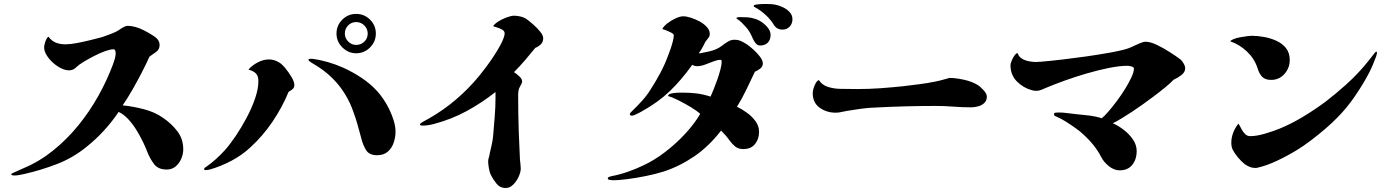

<svg xmlns="http://www.w3.org/2000/svg" viewBox="-20 -845 7040 966"><path d="M902 -93Q902 -70 892 -46.5Q882 -23 863.5 -7.5Q845 8 819 8Q776 8 755.5 -19Q735 -46 721 -81Q714 -100 700.5 -128.5Q687 -157 668.5 -187.5Q650 -218 627 -243.5Q604 -269 577 -282Q509 -181 414 -105Q346 -50 265 -19Q184 12 100 31Q90 33 76.5 35.5Q63 38 55 38Q48 38 42.5 37Q37 36 37 31Q37 28 57 20Q67 16 81 9Q95 2 99 1Q178 -32 247 -87.5Q316 -143 373.5 -213.5Q431 -284 475 -363Q519 -442 548 -520Q553 -533 557.5 -548.5Q562 -564 562 -577Q562 -583 560 -590Q558 -597 550 -597Q535 -597 508.5 -587.5Q482 -578 453 -563Q424 -548 400 -533.5Q376 -519 365 -508Q349 -491 327 -491Q309 -491 287.5 -501.5Q266 -512 246.5 -529.5Q227 -547 214.5 -567.5Q202 -588 202 -607Q202 -613 205 -625Q208 -637 213 -647.5Q218 -658 224 -660Q241 -638 262 -630Q283 -622 309 -622Q333 -622 367.5 -628.5Q402 -635 436 -643.5Q470 -652 493 -658Q510 -664 537 -674Q564 -684 580 -695Q588 -701 600.5 -708Q613 -715 623 -715Q640 -715 660.5 -709.5Q681 -704 703 -693Q735 -677 759 -660Q783 -643 783 -618Q783 -596 765 -583.5Q747 -571 732 -560Q716 -524 693.5 -480.5Q671 -437 646.5 -394Q622 -351 597 -315Q648 -310 704 -295.5Q760 -281 802 -251Q843 -223 872.5 -184.5Q902 -146 902 -93Z M1830 -676Q1830 -700 1813 -717Q1796 -734 1772 -734Q1748 -734 1731.5 -717Q1715 -700 1715 -676Q1715 -653 1732 -636Q1749 -619 1772 -619Q1796 -619 1813 -635.5Q1830 -652 1830 -676ZM1461 -417Q1461 -404 1452 -396.5Q1443 -389 1432 -383Q1400 -305 1350.5 -232Q1301 -159 1238 -102Q1197 -64 1145 -36.5Q1093 -9 1039 7Q1034 8 1027.5 9.5Q1021 11 1015 11Q1007 11 1007 5Q1007 1 1013.5 -3.5Q1020 -8 1022 -9Q1046 -26 1068.5 -46.5Q1091 -67 1111 -89Q1137 -118 1166 -161Q1195 -204 1221 -253Q1247 -302 1263.5 -350Q1280 -398 1280 -437Q1280 -463 1267.5 -475.5Q1255 -488 1230 -495Q1248 -516 1276.5 -531Q1305 -546 1333 -546Q1347 -546 1360 -542Q1373 -538 1384 -531Q1397 -524 1415 -502.5Q1433 -481 1447 -457Q1461 -433 1461 -417ZM1970 -183Q1970 -154 1960.5 -126.5Q1951 -99 1930.5 -81.5Q1910 -64 1877 -64Q1837 -64 1821 -91Q1805 -118 1797 -152Q1788 -185 1779 -217.5Q1770 -250 1758 -282Q1742 -329 1715.5 -372Q1689 -415 1654 -450Q1631 -473 1606 -491.5Q1581 -510 1553 -526Q1549 -528 1540.5 -534Q1532 -540 1532 -544Q1532 -549 1541 -549Q1544 -549 1546.5 -549Q1549 -549 1552 -549Q1590 -544 1630 -532.5Q1670 -521 1708 -504Q1756 -482 1799.5 -453Q1843 -424 1877 -387Q1893 -370 1909.5 -345.5Q1926 -321 1939 -294Q1953 -265 1961.5 -236Q1970 -207 1970 -183ZM1871 -676Q1871 -636 1842 -606.5Q1813 -577 1772 -577Q1732 -577 1702.5 -606.5Q1673 -636 1673 -676Q1673 -717 1702 -746Q1731 -775 1772 -775Q1813 -775 1842 -746Q1871 -717 1871 -676Z M2713 -653Q2713 -634 2701.5 -622.5Q2690 -611 2673 -604Q2648 -573 2621.5 -542Q2595 -511 2566 -482Q2576 -476 2591.5 -462Q2607 -448 2607 -436Q2607 -429 2603 -422Q2599 -415 2596 -409Q2590 -399 2588.5 -387.5Q2587 -376 2587 -364Q2587 -273 2590 -181Q2592 -147 2593 -112Q2594 -77 2596 -42Q2597 -31 2598.5 -19.5Q2600 -8 2600 3Q2600 21 2589.5 44Q2579 67 2562 84Q2545 101 2524 101Q2496 101 2478.5 79.5Q2461 58 2450 36Q2444 25 2440 3Q2436 -19 2436 -32Q2436 -43 2439.5 -53Q2443 -63 2444 -73Q2449 -95 2454 -117Q2459 -139 2461 -161Q2465 -209 2469 -257.5Q2473 -306 2473 -354Q2473 -362 2473 -368.5Q2473 -375 2473 -382Q2403 -327 2327.5 -286Q2252 -245 2166 -222Q2152 -218 2136 -215.5Q2120 -213 2105 -213Q2102 -213 2097.5 -214Q2093 -215 2093 -219Q2093 -223 2103.5 -229.5Q2114 -236 2125.5 -242Q2137 -248 2140 -250Q2212 -291 2275 -345Q2338 -399 2390 -462Q2404 -479 2424 -505.5Q2444 -532 2463.5 -561.5Q2483 -591 2498 -619Q2513 -647 2518 -668Q2518 -670 2518.5 -673Q2519 -676 2519 -677Q2519 -688 2508 -695Q2497 -702 2483 -706Q2469 -710 2461 -713Q2468 -725 2488 -737.5Q2508 -750 2530.5 -758Q2553 -766 2566 -766Q2583 -766 2600.5 -761.5Q2618 -757 2632 -747Q2643 -739 2662.5 -722Q2682 -705 2697.5 -686Q2713 -667 2713 -653Z M3818 -526Q3818 -510 3805 -500Q3792 -490 3778 -484Q3757 -440 3735.5 -395Q3714 -350 3688 -308Q3711 -297 3737 -278.5Q3763 -260 3781 -235.5Q3799 -211 3799 -182Q3799 -145 3778.5 -120Q3758 -95 3720 -95Q3695 -95 3679.5 -107.5Q3664 -120 3650 -139Q3641 -152 3630 -164.5Q3619 -177 3608 -188Q3546 -108 3472.5 -58Q3399 -8 3319 18Q3278 31 3228 41Q3178 51 3134 56.5Q3090 62 3065 62Q3060 62 3049 60.5Q3038 59 3038 52Q3038 47 3045.5 44.5Q3053 42 3058 41Q3096 34 3138 19.5Q3180 5 3217 -13Q3271 -38 3325.5 -79.5Q3380 -121 3426.5 -171Q3473 -221 3503 -272Q3487 -287 3456.5 -305.5Q3426 -324 3394 -340Q3362 -356 3341 -362Q3342 -371 3357 -374.5Q3372 -378 3389 -378.5Q3406 -379 3412 -379Q3451 -379 3484 -375Q3517 -371 3555 -359Q3561 -372 3570.5 -395.5Q3580 -419 3589.5 -446Q3599 -473 3605 -497Q3611 -521 3611 -534Q3611 -537 3610 -540.5Q3609 -544 3605 -544Q3590 -544 3569.5 -536Q3549 -528 3527.5 -520Q3506 -512 3487 -512Q3474 -512 3463 -519Q3408 -442 3349.5 -386Q3291 -330 3208 -284Q3204 -282 3194 -276.5Q3184 -271 3174 -267Q3164 -263 3160 -263Q3157 -263 3153 -264Q3149 -265 3149 -269Q3149 -274 3152.5 -278.5Q3156 -283 3160 -286Q3186 -311 3210.5 -338Q3235 -365 3254 -396Q3280 -436 3303 -479.5Q3326 -523 3342 -567Q3347 -579 3353.5 -598Q3360 -617 3365 -636.5Q3370 -656 3370 -667Q3370 -674 3357.5 -680.5Q3345 -687 3331 -692.5Q3317 -698 3312 -699Q3320 -714 3339 -728.5Q3358 -743 3380 -753Q3402 -763 3418 -763Q3433 -763 3455.5 -756Q3478 -749 3500 -737Q3522 -725 3536.5 -709Q3551 -693 3551 -675Q3551 -662 3543.5 -653.5Q3536 -645 3529 -635Q3526 -630 3523.5 -624Q3521 -618 3518 -613Q3513 -603 3507.5 -594.5Q3502 -586 3496 -577Q3499 -577 3502 -577Q3505 -577 3508 -578Q3528 -582 3547 -586Q3566 -590 3584 -598Q3600 -605 3614 -616Q3628 -627 3643 -636Q3658 -645 3675 -645Q3694 -645 3709 -638Q3724 -631 3739 -621Q3751 -613 3770 -596Q3789 -579 3803.5 -560Q3818 -541 3818 -526ZM3857 -669Q3857 -645 3843 -630.5Q3829 -616 3804 -616Q3791 -616 3781.5 -628Q3772 -640 3768 -650Q3761 -667 3752 -683Q3743 -699 3730 -712Q3721 -722 3711.5 -731.5Q3702 -741 3691 -748Q3690 -749 3687.5 -750.5Q3685 -752 3685 -753Q3685 -757 3692 -758Q3699 -759 3701 -759Q3720 -759 3739 -758Q3758 -757 3776 -751Q3793 -747 3811.5 -734.5Q3830 -722 3843.5 -705Q3857 -688 3857 -669ZM3967 -748Q3967 -726 3953 -711Q3939 -696 3916 -696Q3904 -696 3893.5 -701Q3883 -706 3876 -716Q3859 -745 3832.5 -769.5Q3806 -794 3776 -810Q3772 -810 3772 -815Q3772 -820 3784.5 -822Q3797 -824 3811 -824.5Q3825 -825 3829 -825Q3841 -825 3853.5 -824.5Q3866 -824 3878 -822Q3896 -819 3917 -809.5Q3938 -800 3952.5 -784.5Q3967 -769 3967 -748Z M4945 -359Q4945 -339 4932.5 -327Q4920 -315 4901.5 -310Q4883 -305 4866 -305Q4821 -305 4776.5 -308.5Q4732 -312 4687 -312Q4612 -312 4536.5 -310Q4461 -308 4386 -304Q4349 -303 4313 -298Q4277 -293 4241 -287Q4228 -285 4213.5 -281.5Q4199 -278 4185 -278Q4139 -278 4104 -303Q4069 -328 4069 -377Q4069 -386 4073 -400Q4077 -414 4084 -426.5Q4091 -439 4100 -442Q4117 -416 4148 -407Q4179 -398 4208 -398Q4229 -398 4250.5 -397.5Q4272 -397 4293 -397Q4351 -397 4408 -401Q4465 -405 4522 -411Q4563 -416 4603 -421Q4643 -426 4683 -434Q4697 -437 4710 -440Q4723 -443 4736 -447Q4738 -447 4747 -450Q4756 -453 4756 -453Q4788 -453 4829 -444Q4870 -435 4898 -418Q4910 -411 4927.5 -392.5Q4945 -374 4945 -359Z M5943 -501Q5943 -482 5923.5 -467Q5904 -452 5885 -444Q5870 -428 5842 -405Q5814 -382 5782.5 -358.5Q5751 -335 5727 -318Q5705 -302 5677.5 -284Q5650 -266 5624 -250Q5598 -234 5579 -225Q5606 -213 5633.5 -192Q5661 -171 5680 -143.5Q5699 -116 5699 -84Q5699 -44 5677 -16Q5655 12 5613 12Q5585 12 5559 -9Q5533 -30 5521 -54Q5504 -87 5481 -115.5Q5458 -144 5430 -169Q5416 -183 5392 -200Q5368 -217 5343.5 -232.5Q5319 -248 5300 -256Q5295 -258 5289 -261Q5283 -264 5283 -271Q5283 -278 5294 -278.5Q5305 -279 5308 -279Q5328 -279 5349.5 -276Q5371 -273 5391 -271Q5423 -268 5457.5 -264Q5492 -260 5523 -250Q5536 -260 5556 -283Q5576 -306 5598.5 -336Q5621 -366 5640.5 -397.5Q5660 -429 5672.5 -456Q5685 -483 5685 -500Q5685 -508 5671.5 -511Q5658 -514 5653 -514Q5613 -514 5558.5 -503Q5504 -492 5446 -475Q5388 -458 5335.5 -439Q5283 -420 5245 -404Q5233 -399 5220.5 -393.5Q5208 -388 5194 -388Q5183 -388 5172 -391Q5128 -403 5096 -435.5Q5064 -468 5064 -517Q5064 -524 5069.5 -538.5Q5075 -553 5083.5 -565Q5092 -577 5100 -578Q5105 -560 5121.5 -550Q5138 -540 5158 -536.5Q5178 -533 5194 -533H5193Q5198 -534 5203 -534Q5208 -534 5212 -534Q5271 -539 5329 -546Q5387 -553 5445 -561Q5476 -566 5507 -570.5Q5538 -575 5569 -581Q5601 -587 5630.5 -594Q5660 -601 5689 -616Q5700 -621 5716.5 -628Q5733 -635 5744 -635Q5768 -635 5801 -619Q5834 -603 5866 -582.5Q5898 -562 5918 -547Q5927 -540 5935 -526Q5943 -512 5943 -501Z M6908 -579Q6908 -576 6906.5 -571.5Q6905 -567 6904 -562Q6897 -543 6888.5 -522.5Q6880 -502 6870 -482Q6840 -424 6798 -362.5Q6756 -301 6709 -254Q6684 -228 6648.5 -197.5Q6613 -167 6575.5 -138.5Q6538 -110 6505 -90Q6454 -59 6402.5 -35Q6351 -11 6306 -1Q6303 0 6299.5 0Q6296 0 6294 0Q6281 0 6268.5 -5Q6256 -10 6244 -18Q6225 -33 6208 -53.5Q6191 -74 6182 -92Q6175 -107 6175 -127Q6175 -153 6185 -178.5Q6195 -204 6211 -223Q6218 -212 6225.5 -197Q6233 -182 6244 -171Q6255 -160 6270 -160Q6302 -160 6344.5 -172.5Q6387 -185 6416 -197Q6473 -220 6532.5 -255.5Q6592 -291 6650 -334Q6703 -375 6752.5 -419.5Q6802 -464 6843 -512Q6856 -527 6868 -542.5Q6880 -558 6892 -573Q6894 -576 6898 -580.5Q6902 -585 6905 -585Q6908 -585 6908 -579ZM6469 -543Q6469 -503 6442.5 -473Q6416 -443 6375 -443Q6345 -443 6330 -459Q6315 -475 6307 -502Q6292 -549 6254.5 -585Q6217 -621 6170 -637Q6173 -643 6187 -648.5Q6201 -654 6219.5 -657.5Q6238 -661 6254.5 -663Q6271 -665 6278 -665Q6307 -665 6340 -659Q6373 -653 6402.5 -639.5Q6432 -626 6450.5 -602.5Q6469 -579 6469 -543Z"/></svg>

Font: Kaisei Tokumin ExtraBold
Style: Regular
Weight: 800
Designer: Font-Kai, 金井和夫
Foundry: KAZUO KANAI
Version: Version 5.003